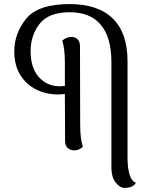

<svg xmlns="http://www.w3.org/2000/svg" viewBox="-20 -726 751 941"><path d="M646 169Q640 182 625 188.5Q610 195 591 195Q567 195 546.5 168Q526 141 526 98V-422Q526 -542 474.5 -604Q423 -666 322 -666Q218 -666 174 -609Q130 -552 130 -475Q130 -393 170.5 -348Q211 -303 274 -303Q282 -303 298 -305V-419Q298 -488 285 -527Q306 -545 331 -545Q349 -545 360.5 -533Q372 -521 372 -500L373 -114Q373 -45 386 -7Q368 11 344 11Q324 11 311.5 -1Q299 -13 299 -33L298 -265Q276 -263 264 -263Q207 -263 158 -287Q109 -311 79.5 -358.5Q50 -406 50 -474Q50 -562 108 -634Q166 -706 322 -706Q460 -706 532.5 -635.5Q605 -565 605 -426V46Q605 100 616 132.5Q627 165 646 169Z"/></svg>

Font: Arima Madurai
Style: Regular
Weight: 400
Designer: Joana Correia and Natanael Gama
Foundry: NDISCOVER
Version: Version 1.020